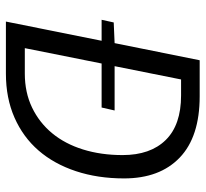

<svg xmlns="http://www.w3.org/2000/svg" viewBox="-43 -653 696 650"><g transform="rotate(90 305.0 -328.0)"><path d="M229 -64Q293 -64 344 -88.5Q395 -113 431 -156.5Q467 -200 486 -261Q505 -322 505 -395Q505 -489 454 -541Q403 -593 303 -593H249L204 -368H354L344 -324H195L143 -64ZM306 -656Q443 -656 513.5 -588.5Q584 -521 584 -400Q584 -311 559.5 -237Q535 -163 489.5 -110.5Q444 -58 378 -29Q312 0 229 0H53L118 -324H47L56 -365L126 -368L184 -656Z"/></g></svg>

Font: mr_Source Sans Pro
Style: Italic
Weight: 400
Italic angle: -11°
Designer: Paul D. Hunt
Foundry: Adobe Systems Incorporated
Version: Version 1.036;July 10, 2024;FontCreator 11.5.0.2430 64-bit